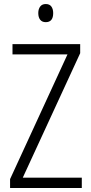

<svg xmlns="http://www.w3.org/2000/svg" viewBox="-20 -933 452 953"><path d="M386 0H30V-44L315 -663H42V-714H378V-669L93 -51H386ZM207 -913Q226 -913 235 -900.5Q244 -888 244 -868Q244 -823 207 -823Q189 -823 179.5 -835Q170 -847 170 -868Q170 -888 179.5 -900.5Q189 -913 207 -913Z"/></svg>

Font: Noto Sans Tamil Condensed Light
Style: Regular
Weight: 300
Width: 3
Designer: Jelle Bosma - Monotype Design Team
Foundry: Monotype Imaging Inc.
Version: Version 2.004; ttfautohint (v1.8.4.7-5d5b)